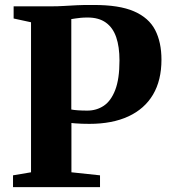

<svg xmlns="http://www.w3.org/2000/svg" viewBox="-20 -769 704 789"><path d="M107.5 -61V-677.5L36 -693V-743H193.5Q217.5 -743 242.2 -744.5Q267 -746 296.5 -747.5Q326 -749 364 -748.5Q469.5 -749 530.5 -722.5Q591.5 -696 617.5 -645.8Q643.5 -595.5 643.5 -523.5Q643.5 -439 608.8 -380.2Q574 -321.5 507.8 -290.8Q441.5 -260 347 -260Q332.5 -260 317 -260.5Q301.5 -261 289.8 -262Q278 -263 273.5 -263.5V-61L391 -48.5V0H33.5V-48.5ZM273 -319Q282.5 -317 299.2 -315.8Q316 -314.5 339 -314.5Q376.5 -314.5 406.2 -334.2Q436 -354 453.5 -399.2Q471 -444.5 471 -520.5Q471 -577 457.5 -616.2Q444 -655.5 415 -676.2Q386 -697 340.5 -697Q323.5 -697 311.5 -695.8Q299.5 -694.5 290.5 -693.2Q281.5 -692 273 -690.5Z"/></svg>

Font: Merriweather 60pt ExtraBold
Style: Regular
Weight: 800
Version: Version 2.100